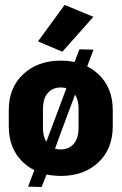

<svg xmlns="http://www.w3.org/2000/svg" viewBox="-20 -704 493 779"><path d="M15.6 -192.4Q15.6 -99.6 74.2 -44.9Q132.8 9.8 226.6 9.8Q320.3 9.8 378.9 -44.9Q437.5 -99.6 437.5 -192.4V-257.3Q437.5 -348.6 378.9 -403.3Q320.3 -458 226.6 -458Q133.3 -458 74.5 -403.3Q15.6 -348.6 15.6 -257.3ZM154.3 -260.7Q154.3 -304.7 174.1 -326.9Q193.8 -349.1 226.6 -349.1Q259.3 -349.1 279.1 -326.9Q298.8 -304.7 298.8 -260.7V-186.5Q298.8 -143.1 279.1 -120.4Q259.3 -97.7 226.6 -97.7Q194.3 -97.7 174.3 -120.4Q154.3 -143.1 154.3 -186.5ZM93.8 53.2 148.9 54.7 181.2 -26.9 176.3 -28.3 249.5 -226.6 215.8 -255.9 135.3 -42 130.9 -43.9ZM302.2 -503.9 273.9 -429.7 279.3 -426.3 215.8 -255.9 249.5 -226.6 319.8 -414.1 325.2 -412.1 359.4 -502.4ZM134.3 -536.1 232.9 -494.1 358.9 -635.7 242.2 -684.1Z"/></svg>

Font: Roboto Flex Super Cond Bold
Style: Regular
Weight: 700
Width: 3
Designer: Berlow after Robertson
Foundry: Google
Version: Version 3.000